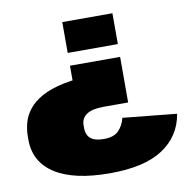

<svg xmlns="http://www.w3.org/2000/svg" viewBox="-80 -619 867 871"><g transform="rotate(-10 354.0 -183.5)"><path d="M19 -57Q19 -87 27.5 -118.5Q36 -150 58 -178.5Q80 -207 120.5 -229.5Q161 -252 224 -265Q287 -278 379 -278L263 -196V-339H494V-129H379Q329 -129 303 -112Q277 -95 277 -62V-49Q277 -34 283 -19Q289 -4 306.5 5.5Q324 15 358 15Q404 15 426 -8Q448 -31 456 -65L704 -40Q687 61 602 117Q517 173 358 173Q193 173 106 117.5Q19 62 19 -41ZM263 -398V-540H494V-398Z"/></g></svg>

Font: Pathway Extreme 28pt Black
Style: Regular
Weight: 900
Designer: Eduardo Rodriguez Tunni
Foundry: Eduardo Rodriguez Tunni
Version: Version 1.001;gftools[0.9.26]